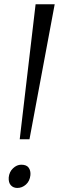

<svg xmlns="http://www.w3.org/2000/svg" viewBox="-20 -896 284 925"><path d="M151.5 -875.5H243.5L122 -225H75ZM22 -41Q24.5 -68 42.8 -85.2Q61 -102.5 82.5 -102.5Q108 -102.5 118.2 -88Q128.5 -73.5 126.5 -52Q123.5 -23.5 105 -7Q86.5 9.5 63.5 9.5Q44 9.5 32.2 -3.5Q20.5 -16.5 22 -41Z"/></svg>

Font: Merriweather 48pt Light
Style: Italic
Weight: 300
Italic angle: -7.8°
Version: Version 2.101